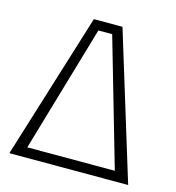

<svg xmlns="http://www.w3.org/2000/svg" viewBox="-94 -684 703 765"><g transform="rotate(15 258.0 -301.5)"><path d="M13 0 200 -603H318L503 0ZM76 -41H437L286 -564H229Z"/></g></svg>

Font: Grenze Gotisch ExtraLight
Style: Regular
Weight: 200
Designer: Renata Polastri
Foundry: Omnibus-Type
Version: Version 1.001